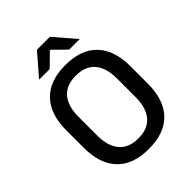

<svg xmlns="http://www.w3.org/2000/svg" viewBox="-236 -946 1078 1078"><g transform="rotate(-45 303.5 -407.0)"><path d="M303.5 13Q178.5 13 113.8 -55Q49 -123 49 -249.5V-390Q49 -516 113.8 -584Q178.5 -652 303.5 -652Q428.5 -652 493.2 -584Q558 -516 558 -390V-249.5Q558 -123 493.2 -55Q428.5 13 303.5 13ZM303.5 -70.5Q379.5 -70.5 417.8 -116.2Q456 -162 456 -245.5V-394Q456 -478 417.8 -523.2Q379.5 -568.5 303.5 -568.5Q227.5 -568.5 189.2 -523.2Q151 -478 151 -394V-245.5Q151 -162 189.2 -116.2Q227.5 -70.5 303.5 -70.5ZM252 -825.5H355L463.5 -699.5V-698H381L305.5 -772H301.5L226 -698H143.5V-699.5Z"/></g></svg>

Font: Anek Tamil Medium Medium
Style: Regular
Weight: 500
Version: Version 1.003